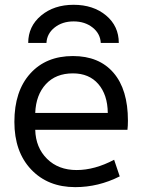

<svg xmlns="http://www.w3.org/2000/svg" viewBox="-20 -769 592 801"><path d="M127 -227.5Q128.9 -153.3 176.3 -106.4Q223.6 -59.6 299.8 -59.6Q375 -59.6 456.1 -102.5L479.5 -33.2Q390.6 11.7 293.9 11.7Q179.7 11.7 109.9 -62Q40 -135.7 40 -260.7Q40 -388.7 106 -461.9Q171.9 -535.2 284.2 -535.2Q393.6 -535.2 453.6 -465.3Q513.7 -395.5 513.7 -265.6Q513.7 -243.2 511.7 -227.5ZM127 -297.9H429.7Q428.7 -374 390.1 -418.5Q351.6 -462.9 284.2 -462.9Q212.9 -462.9 171.4 -418Q129.9 -373 127 -297.9ZM173.8 -589.8H97.7Q97.7 -659.2 151.4 -704.1Q205.1 -749 287.1 -749Q369.1 -749 422.4 -704.6Q475.6 -660.2 475.6 -589.8H400.4Q398.4 -628.9 366.2 -654.3Q334 -679.7 287.1 -679.7Q240.2 -679.7 208 -654.3Q175.8 -628.9 173.8 -589.8Z"/></svg>

Font: irohakakuC Regular
Style: Regular
Weight: 400
Designer: [Source Han Sans]
Ryoko NISHIZUKA Ë•øÂ°öÊ∂ºÂ≠ê (kana & ideographs); Paul D. Hunt (Latin, Greek & Cyrillic); Wenlong ZHAN
Version: Version 1.001.20160904